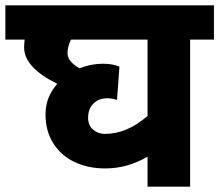

<svg xmlns="http://www.w3.org/2000/svg" viewBox="-40 -697 819 717"><path d="M759 -549H670V0H511V-112Q436 -68 353 -68Q288 -68 237.5 -92.5Q187 -117 158.5 -162.5Q130 -208 130 -270Q130 -335 174 -384Q50 -445 50 -520Q50 -531 52 -549H-20V-677H759ZM511 -549H225Q212 -521 212 -499Q212 -467 257 -442Q300 -459 344 -459Q382 -459 406 -448L397 -324Q379 -330 360 -330Q329 -330 309 -310.5Q289 -291 289 -257Q289 -229 307.5 -213Q326 -197 352 -197Q434 -197 511 -264Z"/></svg>

Font: Martel Sans Black
Style: Regular
Weight: 900
Designer: Dan Reynolds and Mathieu Réguer
Foundry: Dan Reynolds and Mathieu Réguer
Version: Version 1.002; ttfautohint (v1.1) -l 5 -r 5 -G 72 -x 0 -D la